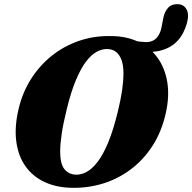

<svg xmlns="http://www.w3.org/2000/svg" viewBox="-20 -886 920 919"><path d="M875 -776.5Q861 -725 831 -692Q801 -659 754 -645.5Q707 -632 643 -639.5L595 -700.5Q614.5 -695.5 629.2 -690.8Q644 -686 658.5 -686Q700 -680 722.5 -698Q745 -716 752.5 -752.5L761.5 -799Q767.5 -830.5 784.8 -849Q802 -867.5 832.5 -866Q860 -864.5 873 -841Q886 -817.5 875 -776.5ZM511.5 -713.5Q587 -713 643.5 -685.2Q700 -657.5 735 -608.2Q770 -559 780.8 -492.2Q791.5 -425.5 774 -346.5Q754 -256 710 -188Q666 -120 605.2 -74.8Q544.5 -29.5 472.8 -7.5Q401 14.5 324 13Q248 11.5 191.2 -15.8Q134.5 -43 100.2 -92.8Q66 -142.5 57.5 -212.5Q49 -282.5 70 -368.5Q88 -443.5 127.8 -506.8Q167.5 -570 225.2 -617Q283 -664 355.5 -689.5Q428 -715 511.5 -713.5ZM343.5 -50Q367.5 -49 393.5 -62.5Q419.5 -76 446 -109.8Q472.5 -143.5 497.5 -203.2Q522.5 -263 544.5 -354Q558.5 -412 564.8 -456.2Q571 -500.5 571 -533.5Q571 -574 561.5 -599.2Q552 -624.5 535.8 -637.2Q519.5 -650 497.5 -651Q471.5 -653 444.5 -639Q417.5 -625 392 -591.5Q366.5 -558 342.8 -501.2Q319 -444.5 299 -361Q282.5 -294.5 275.2 -245.2Q268 -196 268 -161Q268 -101.5 288.5 -76.2Q309 -51 343.5 -50Z"/></svg>

Font: Fraunces ExtraBold
Style: Italic
Weight: 800
Italic angle: -16°
Version: Version 1.000;[b76b70a41]